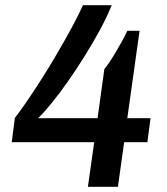

<svg xmlns="http://www.w3.org/2000/svg" viewBox="-20 -716 640 736"><path d="M317 0 341 -171H25L37 -264Q53 -284 78.5 -321Q104 -358 134.5 -405.5Q165 -453 195.5 -505Q226 -557 253 -606.5Q280 -656 298 -696H408Q391 -653 364 -603Q337 -553 305.5 -502.5Q274 -452 241.5 -405.5Q209 -359 179 -322Q149 -285 126 -263H354L380 -451Q390 -463 402.5 -482Q415 -501 427.5 -522.5Q440 -544 451 -564Q462 -584 468 -598H515L468 -263H557L545 -171H456L432 0Z"/></svg>

Font: Chivo Mono Medium
Style: Italic
Weight: 500
Italic angle: -8.05°
Monospace: yes
Designer: Hector Gatti
Foundry: Omnibus-Type
Version: Version 1.008